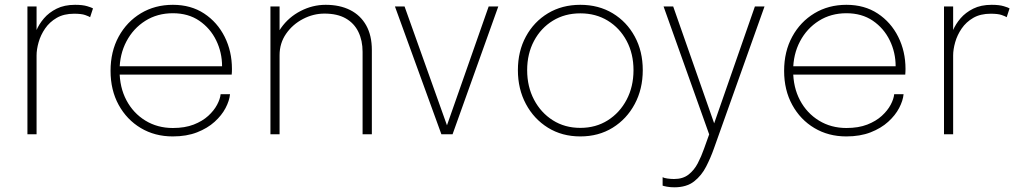

<svg xmlns="http://www.w3.org/2000/svg" viewBox="-20 -558 4236 798"><path d="M94 0V-531H132V-381.5L116.5 -384.5Q120 -405 131 -431.2Q142 -457.5 162.8 -481.8Q183.5 -506 215.5 -522Q247.5 -538 292 -538Q323.5 -538 342.5 -532.2Q361.5 -526.5 366.5 -523L354.5 -486.5Q349.5 -490 334 -495.5Q318.5 -501 288 -501Q245.5 -501 215.8 -483.8Q186 -466.5 167.5 -439.5Q149 -412.5 140.5 -382.5Q132 -352.5 132 -327.5V0Z M463 -248V-282.5H912.5L903 -273.5Q903 -276.5 903 -278.5Q903 -280.5 903 -282.5Q903 -340 878.5 -390.2Q854 -440.5 808.2 -471.8Q762.5 -503 698.5 -503Q634 -503 584 -471.5Q534 -440 505.5 -386Q477 -332 477 -264.5Q477 -195 505.5 -141.2Q534 -87.5 584.2 -56.8Q634.5 -26 698.5 -26Q748.5 -26 785 -40.2Q821.5 -54.5 845.5 -76.5Q869.5 -98.5 882.2 -122.5Q895 -146.5 897 -166.5H936Q933.5 -139.5 917.5 -109Q901.5 -78.5 872 -51.8Q842.5 -25 799 -8Q755.5 9 698 9Q623.5 9 565.2 -25.8Q507 -60.5 473.2 -122Q439.5 -183.5 439.5 -263.5Q439.5 -344 473.2 -405.8Q507 -467.5 565.5 -502.8Q624 -538 698.5 -538Q773.5 -538 828.5 -501.8Q883.5 -465.5 913.8 -405Q944 -344.5 944 -271.5Q944 -266.5 943.8 -259Q943.5 -251.5 943 -248Z M1487 0V-273.5Q1487 -299.5 1487 -314Q1487 -328.5 1487 -342.5Q1487 -389.5 1469.5 -425.5Q1452 -461.5 1417 -481.5Q1382 -501.5 1328.5 -501.5Q1282 -501.5 1239 -479Q1196 -456.5 1169 -417.5Q1142 -378.5 1142 -328.5L1116.5 -338.5Q1116.5 -397 1148.2 -442Q1180 -487 1229.8 -512.5Q1279.5 -538 1333.5 -538Q1392.5 -538 1435.5 -516.2Q1478.5 -494.5 1502 -452.5Q1525.5 -410.5 1525.5 -350Q1525.5 -330.5 1525.5 -308Q1525.5 -285.5 1525.5 -270V0ZM1104 0V-531H1142V0Z M2051 -531 1861 0H1814.5L1621.5 -531H1661.5L1841 -28H1834.5L2011 -531Z M2392 9Q2316 9 2257.5 -27.2Q2199 -63.5 2165.8 -125.8Q2132.5 -188 2132.5 -266.5Q2132.5 -345 2165.8 -406.2Q2199 -467.5 2257.5 -502.8Q2316 -538 2392 -538Q2468 -538 2526.5 -502.8Q2585 -467.5 2618.2 -406.2Q2651.5 -345 2651.5 -266.5Q2651.5 -188 2618.2 -125.8Q2585 -63.5 2526.5 -27.2Q2468 9 2392 9ZM2392 -26.5Q2456.5 -26.5 2506.2 -58Q2556 -89.5 2584.5 -143.8Q2613 -198 2613 -266.5Q2613 -334.5 2584.5 -388Q2556 -441.5 2506.2 -472Q2456.5 -502.5 2392 -502.5Q2327.5 -502.5 2277.8 -472Q2228 -441.5 2199.5 -388Q2171 -334.5 2171 -266.5Q2171 -198 2199.5 -143.8Q2228 -89.5 2277.8 -58Q2327.5 -26.5 2392 -26.5Z M2782.5 220.5Q2766 220.5 2751.5 217.8Q2737 215 2734 213.5V178.5Q2740 182 2754.2 184Q2768.5 186 2781.5 186Q2818 186 2841.5 167.8Q2865 149.5 2880 120.8Q2895 92 2906 60.5L2927.5 0.5L2738 -531H2778L2951 -37.5H2945.5L3117.5 -531H3157.5L2947.5 58.5Q2934 97 2915 134.2Q2896 171.5 2864.8 196Q2833.5 220.5 2782.5 220.5Z M3262.5 -248V-282.5H3712L3702.5 -273.5Q3702.5 -276.5 3702.5 -278.5Q3702.5 -280.5 3702.5 -282.5Q3702.5 -340 3678 -390.2Q3653.5 -440.5 3607.8 -471.8Q3562 -503 3498 -503Q3433.5 -503 3383.5 -471.5Q3333.5 -440 3305 -386Q3276.5 -332 3276.5 -264.5Q3276.5 -195 3305 -141.2Q3333.5 -87.5 3383.8 -56.8Q3434 -26 3498 -26Q3548 -26 3584.5 -40.2Q3621 -54.5 3645 -76.5Q3669 -98.5 3681.8 -122.5Q3694.5 -146.5 3696.5 -166.5H3735.5Q3733 -139.5 3717 -109Q3701 -78.5 3671.5 -51.8Q3642 -25 3598.5 -8Q3555 9 3497.5 9Q3423 9 3364.8 -25.8Q3306.5 -60.5 3272.8 -122Q3239 -183.5 3239 -263.5Q3239 -344 3272.8 -405.8Q3306.5 -467.5 3365 -502.8Q3423.5 -538 3498 -538Q3573 -538 3628 -501.8Q3683 -465.5 3713.2 -405Q3743.5 -344.5 3743.5 -271.5Q3743.5 -266.5 3743.2 -259Q3743 -251.5 3742.5 -248Z M3903.5 0V-531H3941.5V-381.5L3926 -384.5Q3929.5 -405 3940.5 -431.2Q3951.5 -457.5 3972.2 -481.8Q3993 -506 4025 -522Q4057 -538 4101.5 -538Q4133 -538 4152 -532.2Q4171 -526.5 4176 -523L4164 -486.5Q4159 -490 4143.5 -495.5Q4128 -501 4097.5 -501Q4055 -501 4025.2 -483.8Q3995.5 -466.5 3977 -439.5Q3958.5 -412.5 3950 -382.5Q3941.5 -352.5 3941.5 -327.5V0Z"/></svg>

Font: Epilogue ExtraLight
Style: Regular
Weight: 250
Designer: Tyler Finck
Foundry: Etcetera Type Co
Version: Version 2.112